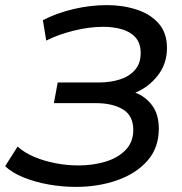

<svg xmlns="http://www.w3.org/2000/svg" viewBox="-57 -725 711 752"><path d="M240 7Q186 7 133 -2.5Q80 -12 35.5 -30Q-9 -48 -37 -74L12 -151Q37 -128 75 -111.5Q113 -95 159 -86Q205 -77 250 -77Q306 -77 355 -91.5Q404 -106 434.5 -137Q465 -168 465 -216Q465 -272 424.5 -296.5Q384 -321 319 -321H154L169 -402H330Q376 -402 413 -414Q450 -426 472 -451.5Q494 -477 494 -517Q494 -555 474.5 -577.5Q455 -600 421.5 -610Q388 -620 348 -620Q291 -620 230 -604.5Q169 -589 124 -566L111 -646Q165 -674 231 -689.5Q297 -705 361 -705Q424 -705 478 -687.5Q532 -670 564.5 -633Q597 -596 597 -537Q597 -476 561.5 -430Q526 -384 473 -362Q513 -347 539 -312Q565 -277 565 -221Q565 -146 520.5 -95.5Q476 -45 402 -19Q328 7 240 7Z"/></svg>

Font: Montserrat Medium
Style: Italic
Weight: 500
Italic angle: -11.3°
Designer: Julieta Ulanovsky
Foundry: Julieta Ulanovsky
Version: Version 9.000; ttfautohint (v1.8.4.7-5d5b)